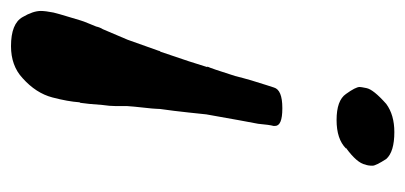

<svg xmlns="http://www.w3.org/2000/svg" viewBox="-214 -514 737 349"><g transform="rotate(-90 154.5 -339.5)"><path d="M60.1 -79.1H59.1Q76.2 -96.2 110.8 -96.2Q146.5 -96.2 158.2 -79.1Q170.9 -61.5 170.9 -54.2Q170.9 -51.8 168.9 -42Q166.5 -29.3 140.1 -5.9Q120.1 8.8 88.9 8.8Q53.2 8.8 40 -5.9Q27.8 -24.9 27.8 -30.8Q27.8 -39.1 29.8 -43.9Q32.7 -59.1 60.1 -79.1ZM131.8 -194.8Q100.1 -194.8 100.1 -208V-210.9Q102.1 -217.8 104 -238.8Q108.4 -261.2 121.1 -333L124.5 -365.2Q127.4 -392.6 130.9 -417Q130.9 -419.4 131.3 -424.8Q131.8 -430.2 131.8 -432.1Q136.2 -472.7 136.2 -477.1V-498Q136.2 -508.3 138.2 -522Q140.1 -549.3 142.1 -562Q143.1 -563 143.1 -564Q144.5 -584.5 151.9 -612.8Q159.7 -642.6 187 -667Q209.5 -688 245.1 -688Q286.1 -688 297.9 -667Q309.1 -647.9 309.1 -633.8Q309.1 -625.5 306.2 -610.8Q303.7 -600.6 298.8 -584.7Q293.9 -568.8 292 -562Q290.5 -556.6 286.4 -546.9Q282.2 -537.1 280.8 -533.2Q279.3 -526.4 275.9 -521L256.8 -476.1Q256.3 -475.1 236.8 -419.9Q236.8 -418 234.9 -416Q214.4 -356.4 207 -331.1H208Q204.6 -324.2 190.9 -280.8Q187.5 -267.1 182.9 -251.2Q178.2 -235.4 174.3 -223.6L169.9 -210Q165.5 -194.8 132.8 -194.8Z"/></g></svg>

Font: Linux Libertine G
Style: Bold Italic
Weight: 700
Italic angle: -11.5°
Designer: Philipp H. Poll
Foundry: Philipp H. Poll
Version: Version 4.1.0